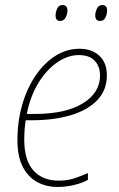

<svg xmlns="http://www.w3.org/2000/svg" viewBox="-20 -730 471 760"><path d="M207 10Q164 10 128 -9Q92 -28 70.5 -69Q49 -110 49 -175Q49 -250 68 -315.5Q87 -381 121 -431Q155 -481 199.5 -509Q244 -537 295 -537Q343 -537 373 -509.5Q403 -482 403 -432Q403 -374 366 -334.5Q329 -295 262 -274.5Q195 -254 106 -254H82Q79 -239 77.5 -218.5Q76 -198 76 -177Q76 -96 112 -55.5Q148 -15 212 -15Q248 -15 277 -25Q306 -35 328 -45V-18Q309 -7 276.5 1.5Q244 10 207 10ZM118 -279Q240 -279 308 -321Q376 -363 376 -431Q376 -467 355 -489.5Q334 -512 292 -512Q249 -512 207 -483.5Q165 -455 132.5 -402.5Q100 -350 86 -279ZM376 -647Q357 -647 357 -669Q357 -681 363.5 -695.5Q370 -710 385 -710Q404 -710 404 -688Q404 -675 397.5 -661Q391 -647 376 -647ZM218 -647Q200 -647 200 -669Q200 -681 206 -695.5Q212 -710 228 -710Q247 -710 247 -688Q247 -675 240 -661Q233 -647 218 -647Z"/></svg>

Font: Noto Sans SemiCondensed Thin
Style: Italic
Weight: 100
Width: 4
Italic angle: -12°
Designer: Monotype Design Team
Foundry: Monotype Imaging Inc.
Version: Version 2.013; ttfautohint (v1.8.4.7-5d5b)